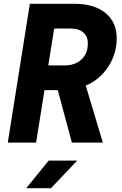

<svg xmlns="http://www.w3.org/2000/svg" viewBox="-20 -750 640 1010"><path d="M21 0 137 -730H372Q476 -730 535 -681.5Q594 -633 594 -549Q594 -529 591 -508Q580 -437 536.5 -381Q493 -325 431 -300L521 0H358L284 -276H214L170 0ZM320 -406Q375 -406 408.5 -437Q442 -468 442 -522Q442 -559 418 -579.5Q394 -600 351 -600H265L234 -406ZM248 240H118L236 95H386Z"/></svg>

Font: JetBrains Mono Extra Bold
Style: Italic
Weight: 800
Italic angle: -9°
Monospace: yes
Designer: Philipp Nurullin, Konstantin Bulenkov
Foundry: JetBrains
Version: 2.002